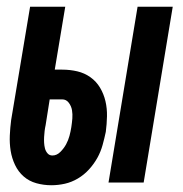

<svg xmlns="http://www.w3.org/2000/svg" viewBox="-20 -540 540 568"><path d="M301 0 387 -520H491L405 0ZM132 8Q109 8 87.5 2Q66 -4 50 -18Q34 -32 24.5 -52Q15 -72 11.5 -94Q8 -116 9 -139Q10 -162 13 -185L69 -520H173L142 -334H164Q187 -334 208.5 -329Q230 -324 247.5 -311.5Q265 -299 276 -280.5Q287 -262 292 -240.5Q297 -219 296.5 -196Q296 -173 293 -150Q289 -131 283.5 -111Q278 -91 268 -73Q258 -55 243.5 -39Q229 -23 210.5 -12Q192 -1 172 3.5Q152 8 132 8ZM135 -80Q148 -80 158.5 -90.5Q169 -101 175.5 -113Q182 -125 185.5 -138Q189 -151 191 -164Q193 -177 194 -189.5Q195 -202 193 -214Q191 -226 183.5 -236Q176 -246 164 -246H127L115 -170Q113 -161 112 -152.5Q111 -144 110.5 -135Q110 -126 110.5 -117.5Q111 -109 113 -101Q115 -93 120.5 -86.5Q126 -80 135 -80Z"/></svg>

Font: Iosevka Curly
Style: Bold Italic
Weight: 700
Italic angle: -9°
Monospace: yes
Designer: Belleve Invis
Foundry: Belleve Invis
Version: Version 22.1.2; ttfautohint (v1.8.4)